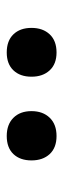

<svg xmlns="http://www.w3.org/2000/svg" viewBox="168 -970 186 561"><g transform="rotate(90 260.5 -690.0)"><path d="M377.9 -617.2Q344.2 -617.2 324.7 -636.7Q305.2 -656.2 305.2 -689.5Q305.2 -722.7 324.5 -742.7Q343.8 -762.7 377.9 -762.7Q412.1 -762.7 430.7 -742.7Q449.2 -722.7 449.2 -689.5Q449.2 -656.2 430.7 -636.7Q412.1 -617.2 377.9 -617.2ZM133.8 -617.2Q99.6 -617.2 80.8 -636.7Q62 -656.2 62 -689.5Q62 -722.7 80.8 -742.7Q99.6 -762.7 133.8 -762.7Q167.5 -762.7 186 -742.7Q204.6 -722.7 204.6 -689.5Q204.6 -656.2 186 -636.7Q167.5 -617.2 133.8 -617.2Z"/></g></svg>

Font: Comme
Style: Bold
Weight: 700
Version: Version 1.000;gftools[0.9.27]